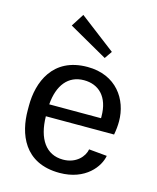

<svg xmlns="http://www.w3.org/2000/svg" viewBox="-115 -834 763 931"><g transform="rotate(15 266.5 -369.0)"><path d="M145.8 -690 340.8 -579.2 366.7 -616.7 186.7 -754.2ZM45.8 -238.3C45.8 -122.5 93.3 15.8 272.5 15.8C404.2 15.8 464.2 -69.2 473.3 -123.3L382.5 -131.7C376.7 -95.8 339.2 -50.8 272.5 -50.8C186.7 -50.8 140 -120 138.3 -232.5H480.8C485 -255 487.5 -277.5 487.5 -300C487.5 -410 416.7 -515.8 272.5 -515.8C96.7 -515.8 45.8 -376.7 45.8 -261.7ZM139.2 -292.5C146.7 -390 193.3 -449.2 272.5 -449.2C345.8 -449.2 399.2 -400.8 399.2 -300.8V-292.5Z"/></g></svg>

Font: Boon Medium
Style: Regular
Weight: 500
Designer: Sungsit Sawaiwan
Foundry: FontUni
Version: Version 2.0